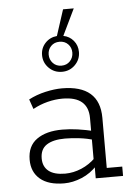

<svg xmlns="http://www.w3.org/2000/svg" viewBox="-54 -790 579 840"><g transform="rotate(-5 235.5 -369.5)"><path d="M194 10Q125 10 88.5 -21Q52 -52 52 -106Q52 -166 93.5 -195.5Q135 -225 205 -225Q239 -225 273.5 -220Q308 -215 346 -206L331 -197V-265Q331 -312 303 -336Q275 -360 218 -360Q186 -360 152.5 -351.5Q119 -343 88 -326L73 -369Q107 -387 147 -396Q187 -405 220 -405Q302 -405 343.5 -369Q385 -333 385 -261V-41H453V0H333V-61L341 -56Q311 -23 271.5 -6.5Q232 10 194 10ZM202 -32Q238 -32 273.5 -47Q309 -62 337 -90L331 -71V-184L346 -167Q310 -177 276.5 -181Q243 -185 214 -185Q162 -185 133.5 -166.5Q105 -148 105 -107Q105 -71 129.5 -51.5Q154 -32 202 -32ZM227 -477Q193 -477 169.5 -500.5Q146 -524 146 -557Q146 -588 166.5 -610Q187 -632 218 -635L255 -749H302L246 -633Q273 -628 290.5 -607Q308 -586 308 -557Q308 -524 284.5 -500.5Q261 -477 227 -477ZM175 -557Q175 -535 189.5 -519.5Q204 -504 227 -504Q250 -504 264.5 -519.5Q279 -535 279 -557Q279 -579 264.5 -594Q250 -609 227 -609Q204 -609 189.5 -594Q175 -579 175 -557Z"/></g></svg>

Font: Rokkitt SemiBold Light
Style: Regular
Weight: 300
Version: Version 3.103